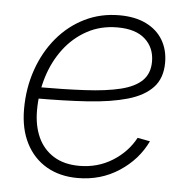

<svg xmlns="http://www.w3.org/2000/svg" viewBox="-44 -582 617 634"><g transform="rotate(5 264.0 -264.5)"><path d="M235.8 9.3Q176.8 9.3 132.8 -16.1Q88.9 -41.5 64.5 -88.9Q40 -136.2 40 -202.6Q40 -272 61.3 -333Q82.5 -394 121.1 -440.2Q159.7 -486.3 212.2 -512.2Q264.6 -538.1 327.1 -538.1Q379.4 -538.1 416 -520Q452.6 -502 471.7 -469.7Q490.7 -437.5 490.7 -395.5Q490.7 -343.8 461.9 -313Q433.1 -282.2 378.9 -266.6Q324.7 -251 247.1 -245.8Q169.4 -240.7 71.8 -240.7L75.7 -278.3Q166.5 -278.3 235.8 -282Q305.2 -285.6 352.3 -297.1Q399.4 -308.6 423.3 -332Q447.3 -355.5 447.3 -395Q447.3 -440.9 416 -469.2Q384.8 -497.6 324.2 -497.6Q268.1 -497.6 223.4 -473.1Q178.7 -448.7 147.2 -407Q115.7 -365.2 99.4 -312.3Q83 -259.3 83 -201.7Q83 -151.4 100.3 -113Q117.7 -74.7 152.3 -53Q187 -31.2 237.8 -31.2Q298.3 -31.2 347.2 -61.5Q396 -91.8 421.9 -140.1L463.4 -132.3Q433.6 -69.8 373 -30.3Q312.5 9.3 235.8 9.3Z"/></g></svg>

Font: Inter 24pt ExtraLight
Style: Italic
Weight: 250
Italic angle: -9.3988°
Version: Version 4.001;git-66647c0bb